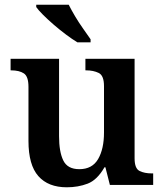

<svg xmlns="http://www.w3.org/2000/svg" viewBox="-20 -786 695 816"><path d="M264 10Q185 10 143 -37.5Q101 -85 101 -187V-417Q101 -461 81.5 -474Q62 -487 27 -487H25V-536H231V-207Q231 -141 249 -104Q267 -67 317 -67Q372 -67 397 -110Q422 -153 422 -223V-420Q422 -465 399.5 -476Q377 -487 346 -487H343V-536H552V-113Q552 -70 573 -59.5Q594 -49 625 -49H631V0H447L428 -75H424Q393 -21 352.5 -5.5Q312 10 264 10ZM309 -606Q286 -620 260 -639.5Q234 -659 208.5 -681Q183 -703 163 -723Q143 -743 134 -756V-766H272Q283 -744 299 -717Q315 -690 333.5 -664Q352 -638 365 -619V-606Z"/></svg>

Font: Noto Serif Vithkuqi SemiBold
Style: Regular
Weight: 600
Version: Version 1.005